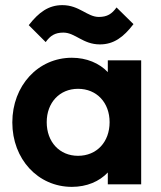

<svg xmlns="http://www.w3.org/2000/svg" viewBox="-20 -718 628 748"><path d="M260 10C318 10 367 -11 400 -46V0H530V-483H400V-437C367 -472 317 -493 260 -493C128 -493 28 -384 28 -241C28 -98 128 10 260 10ZM92 -620 158 -554C176 -579 194 -591 227 -591C273 -591 303 -545 369 -545C423 -545 461 -573 500 -624L434 -689C416 -664 398 -652 365 -652C320 -652 289 -698 223 -698C169 -698 131 -670 92 -620ZM162 -242C162 -318 212 -372 284 -372C357 -372 407 -318 407 -242C407 -165 357 -111 284 -111C212 -111 162 -165 162 -242Z"/></svg>

Font: MV Cash SemiBold
Style: Regular
Weight: 600
Designer: Rodrigo Fuenzalida
Foundry: fragTYPE
Version: Version 1.100;Glyphs 3.1.2 (3151)